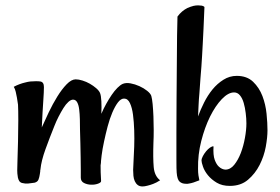

<svg xmlns="http://www.w3.org/2000/svg" viewBox="-20 -669 1023 702"><path d="M247.1 -304.7Q239.3 -304.7 230 -296.4Q220.7 -288.1 211.9 -273.9Q203.1 -259.8 194.3 -242.7Q185.5 -225.6 178.7 -208Q162.1 -167 146.5 -124Q130.9 -81.1 127.9 -49.8Q127 -46.9 127 -44.4Q127 -42 127 -40Q126 -38.1 126 -34.2Q124 -20.5 120.6 -12.2Q117.2 -3.9 106.4 -1Q94.7 1 83 2Q71.3 2.9 60.5 0Q53.7 -2 50.3 -7.3Q46.9 -12.7 45.4 -20Q43.9 -27.3 43.5 -34.2Q43 -41 43 -45.9Q43 -51.8 43.9 -82.5Q44.9 -113.3 45.9 -152.3Q46.9 -191.4 46.9 -229Q46.9 -266.6 45.9 -286.1Q43.9 -299.8 42 -311.5Q40 -322.3 37.6 -333Q35.2 -343.8 30.3 -351.6Q41 -357.4 51.8 -361.3Q62.5 -365.2 71.3 -367.2Q82 -370.1 90.8 -371.1Q114.3 -373 127.4 -371.1Q140.6 -369.1 140.6 -350.6Q140.6 -334 138.2 -299.3Q135.7 -264.6 132.8 -203.1Q143.6 -227.5 158.2 -258.3Q172.9 -289.1 189.5 -315.9Q206.1 -342.8 223.6 -360.8Q241.2 -378.9 256.8 -378.9Q267.6 -378.9 281.7 -374.5Q295.9 -370.1 308.6 -362.8Q321.3 -355.5 331.5 -346.7Q341.8 -337.9 345.7 -329.1Q349.6 -319.3 350.6 -298.8Q351.6 -278.3 350.6 -252.9Q358.4 -271.5 368.2 -289.1Q377.9 -306.6 388.2 -321.8Q398.4 -336.9 409.2 -347.7Q419.9 -358.4 428.7 -362.3Q440.4 -367.2 457 -364.3Q473.6 -361.3 489.7 -354Q505.9 -346.7 518.1 -336.9Q530.3 -327.1 533.2 -318.4Q536.1 -308.6 538.1 -288.1Q540 -267.6 541 -243.2Q542 -218.8 542 -192.9Q542 -167 541 -147.5Q539.1 -90.8 542 -58.1Q544.9 -25.4 565.4 -9.8Q551.8 -1 540 3.4Q528.3 7.8 519.5 9.8Q508.8 12.7 501 12.7Q490.2 12.7 483.4 7.3Q476.6 2 472.7 -6.8Q468.8 -15.6 467.8 -26.4Q466.8 -37.1 466.8 -47.9Q466.8 -57.6 468.3 -80.6Q469.7 -103.5 470.7 -132.8Q471.7 -162.1 470.7 -192.9Q469.7 -223.6 466.3 -249.5Q462.9 -275.4 455.1 -292Q447.3 -308.6 433.6 -308.6Q421.9 -308.6 411.1 -294.4Q400.4 -280.3 390.6 -257.3Q380.9 -234.4 373.5 -206.5Q366.2 -178.7 360.4 -151.4Q354.5 -124 351.6 -101.1Q348.6 -78.1 348.6 -64.5L347.7 -73.2Q347.7 -54.7 348.1 -39.1Q348.6 -23.4 349.6 -7.8Q350.6 -2 338.9 2.4Q327.1 6.8 313 6.3Q298.8 5.9 287.1 0Q275.4 -5.9 275.4 -19.5Q275.4 -29.3 275.4 -48.8Q275.4 -68.4 274.9 -92.8Q274.4 -117.2 273.9 -144Q273.4 -170.9 272.5 -195.3Q272.5 -213.9 272 -233.4Q271.5 -252.9 269.5 -269Q267.6 -285.2 262.2 -294.9Q256.8 -304.7 247.1 -304.7Z M628.9 -608.4Q636.7 -619.1 646 -627Q655.3 -634.8 665 -639.6Q675.8 -644.5 687.5 -647.5Q696.3 -649.4 704.1 -649.4Q710.9 -649.4 717.3 -648.4Q723.6 -647.5 727.5 -643.6Q725.6 -596.7 724.1 -564Q722.7 -531.2 721.2 -506.8Q719.7 -482.4 718.8 -463.4Q717.8 -444.3 716.3 -424.8Q714.8 -405.3 712.9 -382.3Q710.9 -359.4 709 -327.1Q707 -306.6 706.1 -285.6Q705.1 -264.6 704.1 -243.2Q712.9 -267.6 726.1 -293.9Q739.3 -320.3 756.8 -341.8Q774.4 -363.3 796.9 -377.4Q819.3 -391.6 845.7 -391.6Q882.8 -391.6 905.3 -370.1Q927.7 -348.6 939.5 -317.9Q951.2 -287.1 954.6 -252.9Q958 -218.8 958 -192.4Q958 -167 951.7 -132.3Q945.3 -97.7 929.2 -65.9Q913.1 -34.2 886.7 -11.7Q860.4 10.7 820.3 10.7Q792 10.7 772.5 -1Q752.9 -12.7 740.2 -28.3Q727.5 -43.9 722.2 -59.6Q716.8 -75.2 716.8 -82Q716.8 -88.9 721.7 -98.1Q726.6 -107.4 733.4 -115.7Q740.2 -124 748 -129.4Q755.9 -134.8 760.7 -133.8Q758.8 -101.6 765.1 -84.5Q771.5 -67.4 780.3 -59.6Q791 -49.8 803.7 -48.8Q822.3 -48.8 836.4 -66.4Q850.6 -84 860.4 -109.4Q870.1 -134.8 875.5 -164.6Q880.9 -194.3 880.9 -217.8Q880.9 -235.4 878.4 -255.4Q876 -275.4 871.1 -292.5Q866.2 -309.6 857.4 -320.3Q848.6 -331.1 835.9 -331.1Q814.5 -331.1 791 -306.6Q767.6 -282.2 748 -242.7Q728.5 -203.1 715.8 -153.3Q703.1 -103.5 704.1 -51.8Q704.1 -38.1 705.6 -27.8Q707 -17.6 709 -9.8Q685.5 0 671.9 2Q664.1 3.9 659.2 2.9Q645.5 2.9 636.7 -4.9Q627.9 -12.7 626 -38.1Q625 -46.9 625 -86.4Q625 -126 625 -182.1Q625 -238.3 625.5 -303.7Q626 -369.1 626.5 -429.7Q627 -490.2 627.4 -538.6Q627.9 -586.9 628.9 -608.4Z"/></svg>

Font: Rancho
Style: Regular
Weight: 400
Designer: Font Diner, Inc
Foundry: Font Diner, Inc
Version: Version 1.000